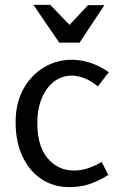

<svg xmlns="http://www.w3.org/2000/svg" viewBox="-20 -754 490 787"><path d="M274 -509Q312 -509 350.5 -496.5Q389 -484 426 -458L381 -400Q353 -423 326 -433.5Q299 -444 274 -444Q234 -444 202 -420Q170 -396 151.5 -352Q133 -308 133 -249Q133 -155 175.5 -105Q218 -55 283 -55Q312 -55 339.5 -64Q367 -73 397 -90L424 -37Q384 -12 347 0.5Q310 13 264 13Q200 13 150.5 -19.5Q101 -52 72.5 -112Q44 -172 44 -253Q44 -331 75.5 -388.5Q107 -446 159.5 -477.5Q212 -509 274 -509ZM265 -652 341 -733H408L306 -579H223L117 -734H186Z"/></svg>

Font: Rosario Light
Style: Regular
Weight: 300
Designer: Hector Gatti
Foundry: Omnibus Type
Version: Version 1.101; ttfautohint (v1.8.1.43-b0c9)